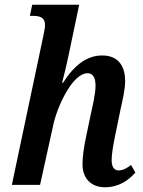

<svg xmlns="http://www.w3.org/2000/svg" viewBox="-20 -780 604 810"><path d="M423 10C482 10 523 -20 551 -52L533 -84C513 -69 498 -61 480 -61C461 -61 451 -77 451 -104C451 -132 458 -169 466 -209L489 -321C497 -357 508 -403 508 -438C508 -495 484 -546 411 -546C347 -546 294 -506 246 -431H242C248 -455 260 -501 270 -550L314 -760H116L106 -713H120C152 -713 170 -704 170 -674C170 -663 166 -644 161 -620L30 0H149L205 -254C222 -332 286 -471 349 -471C378 -471 383 -442 383 -418C383 -383 369 -325 363 -298L345 -212C333 -158 328 -114 328 -87C328 -30 362 10 423 10Z"/></svg>

Font: Noto Serif Condensed SemiBold
Style: Italic
Weight: 600
Width: 3
Italic angle: -12°
Designer: Monotype Design Team
Foundry: Monotype Imaging Inc.
Version: Version 2.014